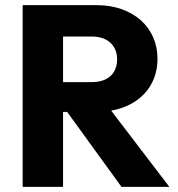

<svg xmlns="http://www.w3.org/2000/svg" viewBox="-20 -726 692 746"><path d="M68 0H225V-291H241L452 0H638L412 -296C522 -316 592 -391 592 -498C592 -620 496 -706 356 -706H68ZM225 -407V-584H338C400 -584 435 -547 435 -496C435 -441 400 -407 337 -407Z"/></svg>

Font: MV Cash
Style: Bold
Weight: 700
Designer: Rodrigo Fuenzalida
Foundry: fragTYPE
Version: Version 1.100;Glyphs 3.1.2 (3151)